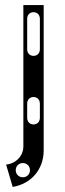

<svg xmlns="http://www.w3.org/2000/svg" viewBox="-20 -520 256 756"><path d="M4 128 30 216C102 204 152 148 152 72V-500H72V56C72 94 43 124 4 128ZM112 -300C97 -300 87 -311 87 -326V-446C87 -461 97 -472 112 -472C127 -472 137 -461 137 -446V-326C137 -311 127 -300 112 -300ZM112 -30C97 -30 87 -41 87 -56V-112C87 -127 97 -138 112 -138C127 -138 137 -127 137 -112V-56C137 -41 127 -30 112 -30ZM70 178C54 178 42 166 42 150C42 134 54 122 70 122C86 122 98 134 98 150C98 166 86 178 70 178Z"/></svg>

Font: Apfel Grotezk Brukt
Style: Regular
Weight: 300
Designer: Luigi Gorlero
Foundry: © 2023, Luigi Gorlero & Collletttivo
Version: Version 2.000;Glyphs 3.2 (3217)